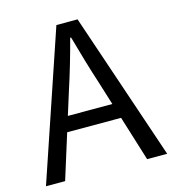

<svg xmlns="http://www.w3.org/2000/svg" viewBox="-100 -740 744 823"><g transform="rotate(-15 272.0 -328.0)"><path d="M3 0 225 -656H319L541 0H452L338 -367Q320 -422 304 -476.5Q288 -531 272 -588H268Q253 -531 237 -476.5Q221 -422 203 -367L88 0ZM119 -200V-267H422V-200Z"/></g></svg>

Font: Mada
Style: Regular
Weight: 400
Designer: Khaled Hosny
Version: Version 1.5